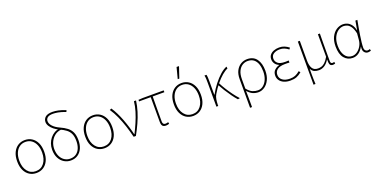

<svg xmlns="http://www.w3.org/2000/svg" viewBox="-20 -1653 5423 2752"><g transform="rotate(-20 2692.0 -277.0)"><path d="M260 12Q201 12 154.5 -17Q108 -46 81 -102Q54 -158 54 -238Q54 -319 81 -375Q108 -431 154.5 -460.5Q201 -490 260 -490Q319 -490 365.5 -460.5Q412 -431 439 -375Q466 -319 466 -238Q466 -158 439 -102Q412 -46 365.5 -17Q319 12 260 12ZM260 -16Q340 -16 387 -77Q434 -138 434 -238Q434 -305 412.5 -355.5Q391 -406 352 -434Q313 -462 260 -462Q207 -462 168 -434Q129 -406 107.5 -355.5Q86 -305 86 -238Q86 -138 133.5 -77Q181 -16 260 -16Z M784 12Q730 12 684 -15.5Q638 -43 610 -96Q582 -149 582 -224Q582 -274 597.5 -317Q613 -360 640.5 -394Q668 -428 704 -449Q740 -470 780 -474L800 -452Q742 -446 700.5 -412.5Q659 -379 636.5 -329.5Q614 -280 614 -226Q614 -162 636 -115Q658 -68 696.5 -42Q735 -16 784 -16Q841 -16 878.5 -44Q916 -72 934 -119Q952 -166 952 -224Q952 -291 933 -334Q914 -377 876 -406Q838 -435 782 -460Q737 -480 702.5 -507.5Q668 -535 648 -566.5Q628 -598 628 -630Q628 -675 661.5 -704.5Q695 -734 770 -734Q809 -734 857.5 -724Q906 -714 970 -688L960 -664Q890 -690 845.5 -698Q801 -706 768 -706Q711 -706 685.5 -685.5Q660 -665 660 -632Q660 -592 696 -553.5Q732 -515 796 -486Q857 -459 899 -426.5Q941 -394 962.5 -346.5Q984 -299 984 -226Q984 -155 960 -101.5Q936 -48 891 -18Q846 12 784 12Z M1298 12Q1239 12 1192.5 -17Q1146 -46 1119 -102Q1092 -158 1092 -238Q1092 -319 1119 -375Q1146 -431 1192.5 -460.5Q1239 -490 1298 -490Q1357 -490 1403.5 -460.5Q1450 -431 1477 -375Q1504 -319 1504 -238Q1504 -158 1477 -102Q1450 -46 1403.5 -17Q1357 12 1298 12ZM1298 -16Q1378 -16 1425 -77Q1472 -138 1472 -238Q1472 -305 1450.5 -355.5Q1429 -406 1390 -434Q1351 -462 1298 -462Q1245 -462 1206 -434Q1167 -406 1145.5 -355.5Q1124 -305 1124 -238Q1124 -138 1171.5 -77Q1219 -16 1298 -16Z M1744 0Q1723 -87 1695 -173Q1667 -259 1632 -337Q1597 -415 1554 -478L1582 -490Q1611 -447 1638.5 -391.5Q1666 -336 1689.5 -274.5Q1713 -213 1732 -151Q1751 -89 1764 -32H1768Q1802 -99 1835 -175Q1868 -251 1891.5 -328.5Q1915 -406 1922 -478H1954Q1943 -396 1918.5 -317Q1894 -238 1858.5 -159.5Q1823 -81 1778 0Z M2236 8Q2211 8 2196 -0.5Q2181 -9 2174.5 -27.5Q2168 -46 2168 -76V-450H1990V-474L2056 -478H2376V-450H2198Q2197 -354 2196.5 -260Q2196 -166 2196 -70Q2196 -45 2206 -32.5Q2216 -20 2238 -20Q2249 -20 2260 -22.5Q2271 -25 2280 -28L2286 -2Q2279 1 2265 4.5Q2251 8 2236 8Z M2650 12Q2591 12 2544.5 -17Q2498 -46 2471 -102Q2444 -158 2444 -238Q2444 -319 2471 -375Q2498 -431 2544.5 -460.5Q2591 -490 2650 -490Q2709 -490 2755.5 -460.5Q2802 -431 2829 -375Q2856 -319 2856 -238Q2856 -158 2829 -102Q2802 -46 2755.5 -17Q2709 12 2650 12ZM2650 -16Q2730 -16 2777 -77Q2824 -138 2824 -238Q2824 -305 2802.5 -355.5Q2781 -406 2742 -434Q2703 -462 2650 -462Q2597 -462 2558 -434Q2519 -406 2497.5 -355.5Q2476 -305 2476 -238Q2476 -138 2523.5 -77Q2571 -16 2650 -16ZM2620 -560 2664 -730H2698L2700 -726L2644 -560Z M3006 0V-360Q3006 -389 3005 -420Q3004 -451 2998 -478H3028Q3033 -462 3034.5 -432Q3036 -402 3036 -372V-172H3040Q3080 -246 3131.5 -312Q3183 -378 3237 -425.5Q3291 -473 3338 -490L3342 -460Q3301 -443 3254 -403Q3207 -363 3158.5 -304Q3110 -245 3066 -170Q3048 -140 3041.5 -101.5Q3035 -63 3034 -22V0ZM3332 6Q3299 -30 3262.5 -81Q3226 -132 3192 -186Q3158 -240 3134 -285L3156 -303Q3180 -255 3213.5 -201.5Q3247 -148 3285.5 -95.5Q3324 -43 3364 0Z M3454 180V-257Q3454 -334 3481.5 -385.5Q3509 -437 3553.5 -463.5Q3598 -490 3650 -490Q3746 -490 3794 -423.5Q3842 -357 3842 -246Q3842 -165 3814 -107.5Q3786 -50 3741 -19Q3696 12 3646 12Q3601 12 3561 -5.5Q3521 -23 3482 -68Q3483 -20 3483.5 18Q3484 56 3484 94Q3484 132 3484 180ZM3648 -16Q3693 -16 3730 -45.5Q3767 -75 3788.5 -127Q3810 -179 3810 -246Q3810 -307 3793.5 -356Q3777 -405 3741.5 -433.5Q3706 -462 3648 -462Q3606 -462 3568.5 -439Q3531 -416 3507.5 -368Q3484 -320 3484 -244V-102Q3528 -48 3568.5 -32Q3609 -16 3648 -16Z M4134 12Q4077 12 4036 -6Q3995 -24 3972.5 -55.5Q3950 -87 3950 -128Q3950 -182 3982.5 -212Q4015 -242 4054 -252V-256Q4017 -271 3996.5 -301Q3976 -331 3976 -368Q3976 -408 3998 -435Q4020 -462 4057.5 -476Q4095 -490 4140 -490Q4184 -490 4219.5 -475Q4255 -460 4286 -435L4270 -412Q4239 -436 4207.5 -449Q4176 -462 4138 -462Q4086 -462 4047 -439Q4008 -416 4008 -366Q4008 -324 4041.5 -295Q4075 -266 4152 -266Q4166 -266 4176.5 -266.5Q4187 -267 4206 -268V-236Q4185 -238 4170 -238Q4155 -238 4138 -238Q4062 -238 4022 -209Q3982 -180 3982 -129Q3982 -77 4024 -46.5Q4066 -16 4138 -16Q4183 -16 4216.5 -29.5Q4250 -43 4289 -75L4306 -51Q4265 -17 4226.5 -2.5Q4188 12 4134 12Z M4422 180V-478H4452V-174Q4452 -101 4478 -58.5Q4504 -16 4564 -16Q4590 -16 4616 -23.5Q4642 -31 4670 -56.5Q4698 -82 4728 -134V-478H4758Q4757 -406 4756.5 -336Q4756 -266 4756 -196.5Q4756 -127 4756 -56Q4756 -38 4764 -29Q4772 -20 4784 -20Q4792 -20 4797.5 -21.5Q4803 -23 4812 -26L4818 0Q4811 3 4802 5.5Q4793 8 4782 8Q4749 8 4738 -15Q4727 -38 4728 -92H4726Q4693 -38 4653 -13Q4613 12 4568 12Q4529 12 4499 -1Q4469 -14 4448 -54Q4448 3 4448 39.5Q4448 76 4449 107.5Q4450 139 4452 180Z M5084 12Q5006 12 4956 -47.5Q4906 -107 4906 -225Q4906 -310 4935 -369Q4964 -428 5011.5 -459Q5059 -490 5114 -490Q5146 -490 5178.5 -475.5Q5211 -461 5236.5 -428Q5262 -395 5274 -340H5276L5300 -478H5330Q5320 -426 5310 -370Q5300 -314 5291.5 -259.5Q5283 -205 5277.5 -156.5Q5272 -108 5272 -70Q5272 -46 5286.5 -31Q5301 -16 5320 -16Q5329 -16 5338.5 -18.5Q5348 -21 5355 -24L5362 2Q5355 5 5344 8.5Q5333 12 5318 12Q5282 12 5260 -16.5Q5238 -45 5248 -100H5246Q5185 12 5084 12ZM5086 -16Q5126 -16 5162.5 -41.5Q5199 -67 5223.5 -109.5Q5248 -152 5252 -202L5260 -298Q5244 -370 5218.5 -405Q5193 -440 5165 -451Q5137 -462 5112 -462Q5067 -462 5027.5 -434Q4988 -406 4963 -353.5Q4938 -301 4938 -225Q4938 -131 4977 -73.5Q5016 -16 5086 -16Z"/></g></svg>

Font: SourceSans3VF
Style: Regular
Weight: 200
Designer: Paul D. Hunt
Foundry: Adobe
Version: Version 3.052;hotconv 1.1.0;makeotfexe 2.6.0